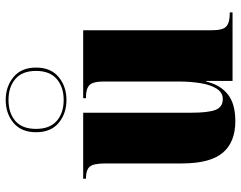

<svg xmlns="http://www.w3.org/2000/svg" viewBox="-108 -746 864 689"><g transform="rotate(-90 324.5 -402.0)"><path d="M234 10Q158 10 120 -35.5Q82 -81 82 -182V-456Q82 -500 70 -513Q58 -526 29 -526H27V-536H264V-148Q264 -88 274 -61.5Q284 -35 313 -35Q336 -35 350 -56.5Q364 -78 370 -114.5Q376 -151 376 -195V-462Q376 -501 363 -513.5Q350 -526 320 -526H316V-536H560V-73Q560 -34 574 -22Q588 -10 620 -10H624V0H378V-95H376Q364 -44 330 -17Q296 10 234 10ZM310 -596Q261 -596 227.5 -624Q194 -652 194 -705Q194 -758 227.5 -786Q261 -814 310 -814Q358 -814 392 -786Q426 -758 426 -705Q426 -652 392 -624Q358 -596 310 -596ZM310 -606Q356 -606 385 -631Q414 -656 414 -705Q414 -755 385 -779.5Q356 -804 310 -804Q263 -804 234.5 -779.5Q206 -755 206 -705Q206 -656 234.5 -631Q263 -606 310 -606Z"/></g></svg>

Font: Noto Serif Display SemiCondensed Black
Style: Regular
Weight: 900
Width: 4
Designer: Monotype Design Team
Foundry: Monotype Imaging Inc.
Version: Version 2.009